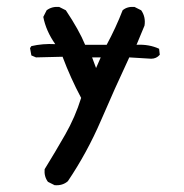

<svg xmlns="http://www.w3.org/2000/svg" viewBox="-20 -416 540 565"><path d="M140.6 128.9 121.1 119.1Q109.4 103.5 111.3 82Q142.6 31.2 171.9 -20Q201.2 -71.3 218.8 -127.9Q203.1 -157.2 189.5 -187.5Q175.8 -217.8 164.1 -249L85.9 -247.1L72.3 -252.9L68.4 -274.4L72.3 -280.3Q105.5 -288.1 142.6 -286.1Q115.2 -325.2 107.4 -366.2L117.2 -385.7Q132.8 -397.5 154.3 -395.5L173.8 -385.7Q212.9 -327.1 230.5 -284.2H293.9Q307.6 -309.6 319.3 -335Q331.1 -360.4 340.8 -385.7Q354.5 -397.5 376 -395.5L395.5 -385.7Q409.2 -366.2 405.3 -340.8L381.8 -284.2Q418.9 -286.1 448.2 -272.5L450.2 -254.9Q440.4 -243.2 424.8 -243.2L360.4 -247.1Q317.4 -155.3 276.9 -61Q236.3 33.2 179.7 117.2Q164.1 130.9 140.6 128.9ZM276.4 -247.1H251L262.7 -215.8Z"/></svg>

Font: JasonHandwriting1
Style: Regular
Weight: 400
Version: Version 1.48.20